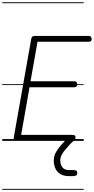

<svg xmlns="http://www.w3.org/2000/svg" viewBox="-25 -1246 830 1698"><path d="M123.5 0Q106.5 0 100.5 -8Q94.5 -16 97 -31L250 -895.5Q252.5 -912 259.5 -920.2Q266.5 -928.5 287 -928.5H754.5Q773.5 -928.5 779.5 -920.2Q785.5 -912 785.5 -900.5Q785.5 -888.5 779.8 -882.8Q774 -877 754.5 -877H307L245 -527.5H627Q646 -527.5 652 -520Q658 -512.5 658 -500Q658 -488.5 652 -481.2Q646 -474 627 -474H236L162 -53H611.5Q631 -53 637 -47.8Q643 -42.5 643 -31.5Q643 -19.5 636.5 -9.8Q630 0 611.5 0ZM123.5 0Q106.5 0 100.5 -8Q94.5 -16 97 -31L250 -895.5Q252.5 -912 259.5 -920.2Q266.5 -928.5 287 -928.5H754.5Q773.5 -928.5 779.5 -920.2Q785.5 -912 785.5 -900.5Q785.5 -888.5 779.8 -882.8Q774 -877 754.5 -877H307L245 -527.5H627Q646 -527.5 652 -520Q658 -512.5 658 -500Q658 -488.5 652 -481.2Q646 -474 627 -474H236L162 -53H611.5Q631 -53 637 -47.8Q643 -42.5 643 -31.5Q643 -19.5 636.5 -9.8Q630 0 611.5 0ZM588 311.5Q537 311.5 506.8 292Q476.5 272.5 463.5 241Q450.5 209.5 450.5 174.5Q450.5 133.5 469.8 100.2Q489 67 511 42Q527 23 547 2.2Q567 -18.5 586 -34.5Q597.5 -43 601.8 -44Q606 -45 612.5 -45Q622.5 -45 630.2 -38.2Q638 -31.5 639.8 -22.8Q641.5 -14 633.5 -7Q606 16 586 38.8Q566 61.5 542.5 89.5Q531.5 102.5 519.8 125.8Q508 149 508 173.5Q508 209.5 526.8 233.8Q545.5 258 585 258H619Q636.5 258 647.2 262Q658 266 658 283.5Q658 302 646.5 306.8Q635 311.5 619 311.5ZM-5 424.5H715V432.5H-5ZM-5 -16H715V0H-5ZM-5 -501.5H715V-493.5H-5ZM-5 -1226H715V-1218H-5Z"/></svg>

Font: Edu AU VIC WA NT Guides
Style: Regular
Weight: 400
Designer: Tina and Corey Anderson, Eben Sorkin, Mirko Velimirovic
Foundry: Google for Education
Version: Version 1.001